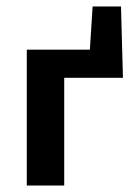

<svg xmlns="http://www.w3.org/2000/svg" viewBox="-20 -575 425 595"><path d="M63 0V-421H179V0ZM123 -334V-421H351L361 -334ZM253 -334 267 -555H355L361 -334Z"/></svg>

Font: Ysabeau
Style: Bold
Weight: 700
Designer: Christian Thalmann (Catharsis Fonts)
Version: Version 2.000;gftools[0.9.27.dev2+g8671c4b]